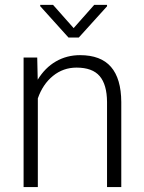

<svg xmlns="http://www.w3.org/2000/svg" viewBox="-20 -763 589 783"><path d="M131.8 -528.3 133.8 -438Q163.6 -486.8 208 -512.5Q252.4 -538.1 306.2 -538.1Q391.1 -538.1 432.6 -490.2Q474.1 -442.4 474.6 -346.7V0H416.5V-347.2Q416 -418 386.5 -452.6Q356.9 -487.3 292 -487.3Q237.8 -487.3 196 -453.4Q154.3 -419.4 134.3 -361.8V0H76.2V-528.3ZM280.3 -648.4 364.3 -743.2H416.5V-737.3L301.3 -609.9H259.3L144 -737.8V-743.2H196.3Z"/></svg>

Font: SteelSelectRoboto
Style: Regular
Weight: 300
Designer: Google
Version: Version 2.137; 2017